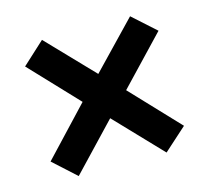

<svg xmlns="http://www.w3.org/2000/svg" viewBox="-82 -624 785 720"><g transform="rotate(-15 310.0 -263.5)"><path d="M309 -178 139 1 51 -79 225 -264 51 -448 138 -528 309 -350 480 -528 569 -448 394 -264 569 -79 480 1Z"/></g></svg>

Font: Sarabun ExtraBold
Style: Regular
Weight: 800
Version: Version 1.000; ttfautohint (v1.6)